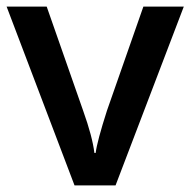

<svg xmlns="http://www.w3.org/2000/svg" viewBox="-20 -560 575 580"><path d="M205.1 0 0 -540H121.1L231 -226.1Q259.3 -147 265.1 -98.1H269Q273.4 -133.3 303.2 -226.1L413.1 -540H535.2L329.1 0Z"/></svg>

Font: f1_2797           
Style: Regular
Weight: 600
Foundry: Ascender Corporation
Version: Version 1.10